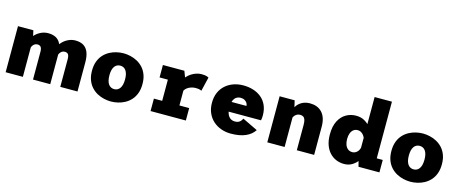

<svg xmlns="http://www.w3.org/2000/svg" viewBox="-42 -1376 4834 2013"><g transform="rotate(15 2375.0 -369.5)"><path d="M626 0V-300.5Q626 -335 615 -351.5Q604 -368 576 -368Q558 -368 544.8 -358.2Q531.5 -348.5 523.8 -335.2Q516 -322 515 -312L465 -330Q465 -365.5 480.8 -398Q496.5 -430.5 523.2 -456Q550 -481.5 584.2 -496.2Q618.5 -511 655 -511Q708.5 -511 743.5 -489.5Q778.5 -468 795.8 -424.5Q813 -381 813 -314.5V0ZM33 0V-500H200L220 -408V0ZM330 0V-300.5Q330 -335 318.5 -351.5Q307 -368 280 -368Q262 -368 248.5 -358.2Q235 -348.5 227.2 -335.2Q219.5 -322 219 -312L169 -330Q169 -365.5 184.5 -398Q200 -430.5 226.8 -456Q253.5 -481.5 287.8 -496.2Q322 -511 359 -511Q439.5 -511 478.2 -464Q517 -417 517 -324.5V0Z M1177 11Q1140.5 11 1102 2.2Q1063.5 -6.5 1028 -25.5Q992.5 -44.5 964.2 -75.2Q936 -106 919.5 -149.5Q903 -193 903 -251Q903 -308.5 919.5 -352Q936 -395.5 964.2 -426Q992.5 -456.5 1028 -475.5Q1063.5 -494.5 1102 -503.2Q1140.5 -512 1177 -512Q1213.5 -512 1252 -503.2Q1290.5 -494.5 1326 -475.5Q1361.5 -456.5 1389.8 -426Q1418 -395.5 1434.5 -352Q1451 -308.5 1451 -251Q1451 -193 1434.5 -149.5Q1418 -106 1389.8 -75.2Q1361.5 -44.5 1326 -25.5Q1290.5 -6.5 1252 2.2Q1213.5 11 1177 11ZM1177 -123Q1196 -123 1211.5 -130.8Q1227 -138.5 1238.2 -154Q1249.5 -169.5 1255.8 -193.8Q1262 -218 1262 -251Q1262 -284 1255.8 -308Q1249.5 -332 1238.2 -347.5Q1227 -363 1211.5 -370.5Q1196 -378 1177 -378Q1158.5 -378 1142.8 -370.5Q1127 -363 1115.8 -347.5Q1104.5 -332 1098.2 -308Q1092 -284 1092 -251Q1092 -218 1098.2 -193.8Q1104.5 -169.5 1115.8 -154Q1127 -138.5 1142.8 -130.8Q1158.5 -123 1177 -123Z M1606 0V-135H1696V-365H1606V-500H1839L1883 -384V-135H1989V0ZM1880 -288 1823 -320Q1823 -355 1835.2 -384.8Q1847.5 -414.5 1868 -438Q1888.5 -461.5 1914.5 -478Q1940.5 -494.5 1968.2 -503.2Q1996 -512 2022 -512Q2062.5 -512 2080.2 -505.5Q2098 -499 2101.5 -495.5L2065 -343Q2061.5 -346.5 2045.5 -351.2Q2029.5 -356 2001 -356Q1981 -356 1961.8 -351Q1942.5 -346 1925.8 -336.8Q1909 -327.5 1897 -315Q1885 -302.5 1880 -288Z M2477 11Q2422.5 11 2373.2 -6.5Q2324 -24 2286.2 -57.5Q2248.5 -91 2226.8 -139.8Q2205 -188.5 2205 -251Q2205 -313.5 2226 -362Q2247 -410.5 2284.8 -444Q2322.5 -477.5 2372 -494.8Q2421.5 -512 2478.5 -512Q2535 -512 2585 -496.5Q2635 -481 2673.2 -449.8Q2711.5 -418.5 2733.2 -370.8Q2755 -323 2755 -258.5Q2755 -245.5 2753.5 -231.2Q2752 -217 2749.5 -206H2356V-312H2563Q2563 -312.5 2563 -313Q2563 -313.5 2563 -314Q2563 -328.5 2553.8 -343.5Q2544.5 -358.5 2526.8 -368.8Q2509 -379 2483 -379Q2463.5 -379 2447 -371.5Q2430.5 -364 2418.8 -348.8Q2407 -333.5 2400.5 -309.5Q2394 -285.5 2394 -252.5Q2394 -212.5 2404.8 -183.5Q2415.5 -154.5 2436.5 -138.8Q2457.5 -123 2489 -123Q2514 -123 2529.8 -132.2Q2545.5 -141.5 2554.2 -153.8Q2563 -166 2567 -175L2733 -95Q2716.5 -69.5 2692.8 -50Q2669 -30.5 2637.5 -16.8Q2606 -3 2566 4Q2526 11 2477 11Z M2873 0V-500H3036L3061 -392V0ZM3193.5 0V-276Q3193.5 -309 3187 -329.2Q3180.5 -349.5 3167 -358.8Q3153.5 -368 3132.5 -368Q3116 -368 3102.8 -362.2Q3089.5 -356.5 3079.5 -346.8Q3069.5 -337 3063.5 -325.2Q3057.5 -313.5 3055.5 -302L3021.5 -323Q3021.5 -355 3032.2 -388Q3043 -421 3065.2 -449Q3087.5 -477 3121.5 -494Q3155.5 -511 3202 -511Q3240.5 -511 3273 -499Q3305.5 -487 3330 -462Q3354.5 -437 3368 -398Q3381.5 -359 3381.5 -305V0Z M3707 11Q3663 11 3623.2 -5Q3583.5 -21 3552.2 -53.5Q3521 -86 3503 -135.2Q3485 -184.5 3485 -251Q3485 -339.5 3515 -397.2Q3545 -455 3594.2 -483Q3643.5 -511 3702 -511Q3751.5 -511 3789 -491Q3826.5 -471 3851.5 -440Q3876.5 -409 3889.2 -375.5Q3902 -342 3902 -315L3843 -291Q3838.5 -306 3830.8 -320Q3823 -334 3812 -345Q3801 -356 3787.2 -362.5Q3773.5 -369 3757 -369Q3730 -369 3711 -354.2Q3692 -339.5 3682 -313Q3672 -286.5 3672 -251Q3672 -215 3682.2 -188Q3692.5 -161 3712.2 -146Q3732 -131 3760 -131Q3776 -131 3790.2 -138Q3804.5 -145 3815.5 -157.2Q3826.5 -169.5 3832.8 -186Q3839 -202.5 3839.5 -221L3904.5 -198Q3904.5 -171 3892 -135.5Q3879.5 -100 3854.5 -66.5Q3829.5 -33 3792.8 -11Q3756 11 3707 11ZM4025 -750V-51L3941 -135H4090V0H3863L3837 -101V-750Z M4427 11Q4390.5 11 4352 2.2Q4313.5 -6.5 4278 -25.5Q4242.5 -44.5 4214.2 -75.2Q4186 -106 4169.5 -149.5Q4153 -193 4153 -251Q4153 -308.5 4169.5 -352Q4186 -395.5 4214.2 -426Q4242.5 -456.5 4278 -475.5Q4313.5 -494.5 4352 -503.2Q4390.5 -512 4427 -512Q4463.5 -512 4502 -503.2Q4540.5 -494.5 4576 -475.5Q4611.5 -456.5 4639.8 -426Q4668 -395.5 4684.5 -352Q4701 -308.5 4701 -251Q4701 -193 4684.5 -149.5Q4668 -106 4639.8 -75.2Q4611.5 -44.5 4576 -25.5Q4540.5 -6.5 4502 2.2Q4463.5 11 4427 11ZM4427 -123Q4446 -123 4461.5 -130.8Q4477 -138.5 4488.2 -154Q4499.5 -169.5 4505.8 -193.8Q4512 -218 4512 -251Q4512 -284 4505.8 -308Q4499.5 -332 4488.2 -347.5Q4477 -363 4461.5 -370.5Q4446 -378 4427 -378Q4408.5 -378 4392.8 -370.5Q4377 -363 4365.8 -347.5Q4354.5 -332 4348.2 -308Q4342 -284 4342 -251Q4342 -218 4348.2 -193.8Q4354.5 -169.5 4365.8 -154Q4377 -138.5 4392.8 -130.8Q4408.5 -123 4427 -123Z"/></g></svg>

Font: Trispace Thin ExtraBold
Style: Regular
Weight: 800
Version: Version 1.210